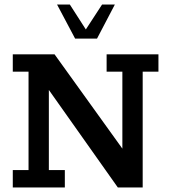

<svg xmlns="http://www.w3.org/2000/svg" viewBox="-20 -821 745 841"><path d="M36 0V-76H105V-507H36V-583H219L516 -170V-507H447V-583H674V-507H605V0H496L194 -427V-76H264V0ZM309 -652 230 -801H286L356 -692L427 -801H483L405 -652Z"/></svg>

Font: Rokkitt SemiBold Medium
Style: Regular
Weight: 500
Version: Version 3.103